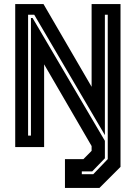

<svg xmlns="http://www.w3.org/2000/svg" viewBox="-20 -720 664 940"><path d="M298 200V59H388.5L428.5 18.5V-5L196 -405V0H54.5V-700H193L428.5 -295V-700H570V97L467 200ZM380.5 133H436.5L507.5 59V-648H493.5V-58.5L147.5 -648H117.5V-56H131.5V-632H139.5L493.5 -30.5V55L431.5 119H380.5Z"/></svg>

Font: Tourney Thin
Style: Regular
Weight: 100
Designer: Tyler Finck
Foundry: Etcetera Type Co
Version: Version 1.015